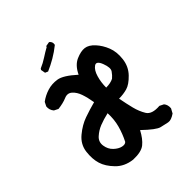

<svg xmlns="http://www.w3.org/2000/svg" viewBox="-182 -756 865 865"><g transform="rotate(-45 250.0 -323.5)"><path d="M166 -2Q117.2 -7.8 86.9 -39.1Q56.6 -70.3 46.9 -102.1Q37.1 -133.8 42 -175.8Q46.9 -217.8 81.1 -246.1Q115.2 -274.4 151.4 -287.1Q187.5 -299.8 224.6 -309.6Q218.8 -344.7 210 -370.1Q201.2 -395.5 184.6 -410.2Q168 -424.8 145.5 -415Q123 -405.3 89.8 -401.4L70.3 -411.1Q56.6 -426.8 58.6 -448.2L68.4 -467.8Q91.8 -485.4 120.1 -494.1Q148.4 -502.9 179.7 -498Q210.9 -493.2 262.7 -446.3Q282.2 -487.3 313.5 -501Q344.7 -514.6 367.2 -511.7Q389.6 -508.8 411.1 -485.4Q432.6 -461.9 445.3 -429.7Q458 -397.5 453.1 -355.5Q448.2 -313.5 419.9 -284.2Q391.6 -254.9 367.2 -248Q342.8 -241.2 315.4 -241.2Q323.2 -200.2 331.1 -168.9Q338.9 -137.7 354.5 -111.8Q370.1 -85.9 420.9 -89.8L440.4 -80.1Q452.1 -66.4 450.2 -44.9L438.5 -23.4Q413.1 -5.9 396 -9.3Q378.9 -12.7 356.9 -18.1Q335 -23.4 282.2 -74.2Q262.7 -37.1 239.7 -18.6Q216.8 0 166 -2ZM197.3 -84Q214.8 -118.2 224.6 -154.3Q234.4 -190.4 232.4 -231.4Q199.2 -223.6 174.8 -213.9Q150.4 -204.1 130.9 -186.5Q111.3 -168.9 115.2 -142.6Q119.1 -116.2 136.7 -99.6Q154.3 -83 171.9 -79.1Q189.5 -75.2 197.3 -84ZM356.4 -327.1Q368.2 -336.9 378.4 -351.6Q388.7 -366.2 375.5 -400.9Q362.3 -435.5 344.7 -423.3Q327.1 -411.1 318.4 -380.9Q309.6 -350.6 309.6 -317.4Q337.9 -317.4 356.4 -327.1ZM175.8 -553.7 162.1 -559.6 158.2 -581.1 162.1 -586.9Q185.5 -596.7 207 -610.8Q228.5 -625 250 -636.7V-640.6L272.5 -644.5Q286.1 -634.8 282.2 -617.2Q256.8 -596.7 230 -581.1Q203.1 -565.4 175.8 -553.7Z"/></g></svg>

Font: NaikaiFont
Style: Regular-Lite
Weight: 400
Version: Version 1.67